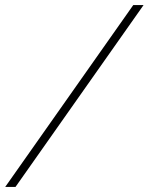

<svg xmlns="http://www.w3.org/2000/svg" viewBox="-60 -735 584 755"><path d="M-39.5 0 464 -715H504.5L1 0Z"/></svg>

Font: Newsreader Display
Style: Bold Italic
Weight: 700
Italic angle: -17°
Designer: Hugues Gentile
Foundry: Production Type
Version: Version 1.001